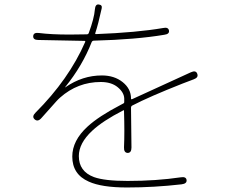

<svg xmlns="http://www.w3.org/2000/svg" viewBox="-20 -799 1040 850"><path d="M542 31Q430 31 373 5Q300 -27 300 -106Q300 -177 368 -239Q417 -284 513 -334Q524 -340 527 -341.5Q530 -343 530 -347Q530 -351 530 -363Q529 -390 501 -413Q473 -436 426 -436Q324 -436 246 -367Q237 -359 229 -350L163 -276Q147 -258 133 -271Q120 -283 137 -300Q285 -448 357 -613Q359 -618 354 -618L150 -622Q126 -622 127 -639Q128 -656 152 -653Q206 -646 288 -646L364 -647Q371 -647 373 -653Q397 -718 400 -757Q402 -782 418 -779Q434 -777 430 -761Q415 -692 402 -653Q400 -648 405 -648Q586 -655 702 -675Q725 -680 728 -664Q731 -648 707 -645Q583 -624 396 -619Q389 -619 386 -613Q345 -508 269 -414Q266 -410 270 -413Q345 -465 431 -465Q486 -465 523 -435.5Q560 -406 560 -363Q560 -358 565 -360L825 -479Q847 -489 853 -473Q860 -456 838 -448L788 -429Q641 -371 566 -332Q560 -329 560 -322L562 -146Q562 -122 545 -122Q528 -123 529 -147Q532 -211 529 -308Q529 -313 525 -310Q435 -264 388 -220Q329 -165 329 -108Q329 -40 396 -15Q443 2 545 2Q672 2 780 -14Q804 -18 806 -2Q808 14 784 17Q662 31 542 31Z"/></svg>

Font: Resource Han Rounded JP ExtraLight
Style: Regular
Weight: 250
Designer: Cyano Hao (round all glyphs); Ryoko NISHIZUKA 西塚涼子 (kana, bopomofo & ideographs); Paul D. Hunt (Latin, Greek & Cyrillic)
Foundry: Cyano Hao
Version: 0.990